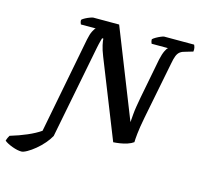

<svg xmlns="http://www.w3.org/2000/svg" viewBox="-261 -838 1218 1173"><g transform="rotate(15 348.0 -252.0)"><path d="M-27 200Q-51 200 -84 188Q-117 176 -136 161Q-133 149 -128.5 140Q-124 131 -121 126Q-64 109 -15.5 88Q33 67 66 44L184 -565Q191 -600 201 -619.5Q211 -639 218 -644H124Q122 -648 119.5 -656Q117 -664 118 -672Q125 -679 139.5 -686.5Q154 -694 168 -699Q182 -704 187 -704H350L571 -146Q573 -172 575 -196.5Q577 -221 581.5 -248Q586 -275 592 -308L641 -561Q649 -597 659 -617.5Q669 -638 676 -642H572Q570 -646 568 -652.5Q566 -659 566 -669Q573 -676 587 -684Q601 -692 615.5 -698Q630 -704 635 -704H824Q827 -699 830 -688.5Q833 -678 831 -662L787 -649Q765 -644 752 -634.5Q739 -625 731.5 -606.5Q724 -588 718 -554L647 -195Q634 -128 630 -88.5Q626 -49 626 -34Q611 -23 588.5 -15.5Q566 -8 542.5 -4.5Q519 -1 501 0L307 -488Q291 -528 285 -556Q279 -584 279 -596H271Q270 -591 265.5 -575.5Q261 -560 255 -530L140 57Q127 81 105 106.5Q83 132 57.5 153Q32 174 9 187Q-14 200 -27 200Z"/></g></svg>

Font: Texturina 12pt
Style: Bold Italic
Weight: 700
Italic angle: -11°
Designer: Guillermo Torres Carreño
Foundry: Omnibus-Type
Version: Version 1.002